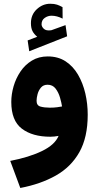

<svg xmlns="http://www.w3.org/2000/svg" viewBox="-20 -709 514 997"><path d="M173.3 -518.1Q156.7 -531.7 148.7 -547.6Q140.6 -563.5 140.6 -588.9Q140.6 -632.8 171.1 -661.1Q201.7 -689.5 240.7 -689.5Q262.2 -689.5 276.1 -684.8Q290 -680.2 304.7 -671.9L305.2 -612.3Q275.4 -627.4 247.6 -627.4Q228.5 -627.4 212.2 -616Q195.8 -604.5 195.8 -582.5Q196.3 -569.8 208 -559.1Q219.7 -548.3 245.1 -551.8Q245.6 -551.8 248.5 -552.7L320.3 -578.6L328.6 -520.5L131.8 -442.9L123.5 -499ZM435.5 -113.3Q435.5 4.4 392.1 81.3Q348.6 158.2 269.8 202.6Q190.9 247.1 85.4 267.1L33.2 126.5Q130.4 107.9 197.8 75.4Q265.1 43 284.2 -3.4Q261.7 1 241.7 1Q148.4 1 93.5 -40.8Q38.6 -82.5 38.6 -179.7Q38.6 -219.2 50.5 -260.7Q62.5 -302.2 86.2 -337.4Q109.9 -372.6 145.5 -394.3Q181.2 -416 228 -416Q281.7 -416 320.8 -390.4Q359.9 -364.7 385.3 -321Q410.6 -277.3 423.1 -223.6Q435.5 -169.9 435.5 -113.3ZM238.8 -149.9Q259.8 -149.9 276.4 -152.1Q293 -154.3 302.2 -156.2Q299.3 -175.3 291.7 -201.9Q284.2 -228.5 268.8 -248.8Q253.4 -269 227.1 -269Q205.1 -269 192.6 -254.2Q180.2 -239.3 175 -219.7Q169.9 -200.2 169.9 -185.5Q169.9 -161.1 190.4 -155.5Q210.9 -149.9 238.8 -149.9Z"/></svg>

Font: Vazirmatn UI NL Black
Style: Regular
Weight: 900
Designer: Saber Rastikerdar
Foundry: Saber Rastikerdar
Version: Version 33.003